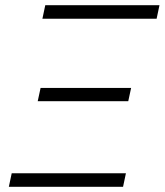

<svg xmlns="http://www.w3.org/2000/svg" viewBox="-20 -718 633 738"><path d="M143 -646 154 -698H593L582 -646ZM125 -329 136 -380H484L473 -329ZM14 0 25 -52H464L453 0Z"/></svg>

Font: IBM Plex Sans Light
Style: Italic
Weight: 300
Italic angle: -11.31°
Designer: Mike Abbink, Paul van der Laan, Pieter van Rosmalen
Foundry: Bold Monday
Version: Version 3.0